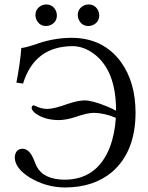

<svg xmlns="http://www.w3.org/2000/svg" viewBox="-20 -827 662 857"><path d="M327.1 -758.8Q327.1 -789.1 355 -802.7Q365.2 -807.1 375 -807.1Q405.3 -807.1 418.5 -778.8Q422.9 -768.6 422.9 -758.8Q422.9 -728.5 395 -715.3Q384.8 -710.9 375 -710.9Q344.7 -710.9 331.5 -739.3Q327.1 -749 327.1 -758.8ZM138.2 -758.8Q138.2 -789.1 166 -802.7Q176.3 -807.1 186 -807.1Q216.3 -807.1 229.5 -778.8Q233.9 -768.6 233.9 -758.8Q233.9 -728.5 206.1 -715.3Q195.8 -710.9 186 -710.9Q155.8 -710.9 142.6 -739.3Q138.2 -749 138.2 -758.8ZM271 9.8Q185.5 9.8 111.3 -35.6Q46.9 -76.2 45.9 -124Q47.9 -161.6 80.1 -163.1Q112.8 -163.1 133.3 -108.9Q135.3 -103.5 137.2 -99.1Q160.2 -33.7 247.1 -25.9Q257.3 -24.9 267.1 -24.9Q413.1 -24.9 469.7 -168.5Q492.2 -226.6 497.1 -300.8Q447.8 -322.8 397 -323.2Q370.1 -323.2 316.4 -304.7Q276.4 -291.5 243.2 -291Q180.7 -291 139.2 -320.3Q122.1 -333.5 121.1 -345.2Q122.1 -356 129.9 -356.9Q132.3 -356.9 140.1 -353Q165.5 -340.8 191.9 -340.8Q219.7 -340.8 281.2 -362.8Q326.7 -378.4 356.9 -378.9Q391.1 -378.9 455.1 -353Q478 -343.8 497.1 -333L498 -334Q498 -513.2 398.4 -587.4Q353 -620.6 304.2 -621.1Q133.8 -620.1 83 -454.1L53.2 -458Q70.3 -547.4 75.2 -612.8Q94.7 -613.8 153.8 -634.3Q224.1 -657.7 298.8 -658.2Q440.4 -658.2 519.5 -550.8Q584.5 -461.4 585 -325.2Q585 -149.9 480 -59.1Q398.4 9.3 271 9.8Z"/></svg>

Font: Linux Libertine Display O
Style: Regular
Weight: 400
Designer: Philipp H. Poll
Foundry: Philipp H. Poll
Version: Version 5.0.9